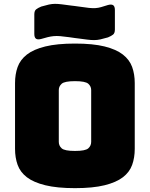

<svg xmlns="http://www.w3.org/2000/svg" viewBox="-20 -961 777 996"><path d="M679 -189Q679 -143 665.5 -105.5Q652 -68 617.5 -41.5Q583 -15 522.5 0Q462 15 369 15Q276 15 215 0Q154 -15 119.5 -41.5Q85 -68 71.5 -105.5Q58 -143 58 -189V-530Q58 -576 71.5 -613.5Q85 -651 119.5 -678Q154 -705 215 -720Q276 -735 369 -735Q462 -735 522.5 -720Q583 -705 617.5 -678Q652 -651 665.5 -613.5Q679 -576 679 -530ZM285 -225Q285 -205 300 -191.5Q315 -178 369 -178Q423 -178 438 -191.5Q453 -205 453 -225V-494Q453 -513 438 -526.5Q423 -540 369 -540Q315 -540 300 -526.5Q285 -513 285 -494ZM367 -764 339 -768Q311 -772 292 -773.5Q273 -775 258 -773.5Q243 -772 228.5 -768.5Q214 -765 194 -759Q176 -754 167 -760Q158 -766 158 -785V-886Q158 -905 167.5 -912.5Q177 -920 194 -927Q218 -934 234 -937.5Q250 -941 265.5 -941Q281 -941 300.5 -938.5Q320 -936 350 -932L367 -930L389 -927Q422 -922 441.5 -920Q461 -918 475.5 -919Q490 -920 504 -924Q518 -928 540 -935Q558 -940 567 -934Q576 -928 576 -909V-808Q576 -789 566.5 -781.5Q557 -774 540 -767Q516 -760 500 -756.5Q484 -753 468 -753Q452 -753 432.5 -755.5Q413 -758 383 -762Z"/></svg>

Font: Bungee
Style: Regular
Weight: 400
Designer: David Jonathan Ross
Foundry: David Jonathan Ross
Version: Version 1.001;PS 1.0;hotconv 1.0.72;makeotf.lib2.5.5900